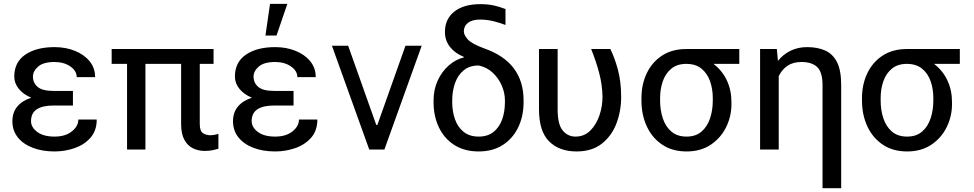

<svg xmlns="http://www.w3.org/2000/svg" viewBox="-20 -786 5120 1009"><path d="M261 -308.2H363.3V-231.5H261Q203.5 -231.5 173.3 -211.6Q143.1 -191.8 143.1 -149.1Q143.1 -117.2 175.6 -92.7Q208.1 -68.2 266.7 -68.2Q323.2 -68.2 357.4 -95.3Q391.7 -122.5 391.7 -157.7H488.3Q488.3 -99.4 455.6 -62.3Q422.9 -25.2 372.2 -7.6Q321.4 9.9 266.7 9.9Q202.8 9.9 152.7 -9.1Q102.6 -28.1 73.9 -63.7Q45.1 -99.4 45.1 -149.1Q45.1 -195 70.8 -226Q96.6 -257.1 144.5 -272.4Q102.6 -289.8 78.8 -319.1Q55 -348.4 55 -383.5Q55 -459.2 112.9 -498.8Q170.8 -538.4 266.7 -538.4Q324.9 -538.4 373.4 -519Q421.9 -499.6 450.8 -464.3Q479.8 -429 479.8 -380.7H383.2Q383.2 -413.7 349.4 -437Q315.7 -460.2 266.7 -460.2Q208.1 -460.2 180.6 -436.3Q153.1 -412.3 153.1 -383.5Q153.1 -350.5 177.7 -329.4Q202.4 -308.2 261 -308.2Z M1102.3 -528.4V-450.3H1029.8V-134.9Q1029.8 -96.6 1046.9 -85.9Q1063.9 -75.3 1085.2 -75.3Q1096.9 -75.3 1109.2 -77.8Q1121.4 -80.3 1127.8 -82.4V-4.3Q1117.2 -1.1 1099.1 3Q1081 7.1 1055.4 7.1Q1022 7.1 994 -6.6Q965.9 -20.2 948.9 -51.3Q931.8 -82.4 931.8 -134.9V-450.3H744.3V0H647.7V-450.3H566.8V-528.4Z M1420.5 -308.2H1522.7V-231.5H1420.5Q1362.9 -231.5 1332.7 -211.6Q1302.6 -191.8 1302.6 -149.1Q1302.6 -117.2 1335 -92.7Q1367.5 -68.2 1426.1 -68.2Q1482.6 -68.2 1516.9 -95.3Q1551.1 -122.5 1551.1 -157.7H1647.7Q1647.7 -99.4 1615.1 -62.3Q1582.4 -25.2 1531.6 -7.6Q1480.8 9.9 1426.1 9.9Q1362.2 9.9 1312.1 -9.1Q1262.1 -28.1 1233.3 -63.7Q1204.5 -99.4 1204.5 -149.1Q1204.5 -195 1230.3 -226Q1256 -257.1 1304 -272.4Q1262.1 -289.8 1238.3 -319.1Q1214.5 -348.4 1214.5 -383.5Q1214.5 -459.2 1272.4 -498.8Q1330.3 -538.4 1426.1 -538.4Q1484.4 -538.4 1532.8 -519Q1581.3 -499.6 1610.3 -464.3Q1639.2 -429 1639.2 -380.7H1542.6Q1542.6 -413.7 1508.9 -437Q1475.1 -460.2 1426.1 -460.2Q1367.5 -460.2 1340 -436.3Q1312.5 -412.3 1312.5 -383.5Q1312.5 -350.5 1337.2 -329.4Q1361.9 -308.2 1420.5 -308.2ZM1375 -599.4 1399.1 -765.6H1490.1L1433.2 -599.4Z M2196 -545.5 2000 0H1920.5L1724.4 -545.5H1809.7L1957.4 -129.3H1963.1L2110.8 -545.5Z M2318.2 -617.9Q2318.2 -686.1 2367.5 -725.1Q2416.9 -764.2 2504.3 -764.2Q2542.6 -764.2 2573 -757.8Q2603.3 -751.4 2636.4 -738.6V-654.8Q2615.1 -663.4 2578.1 -673.3Q2541.2 -683.2 2502.8 -683.2Q2462.4 -683.2 2440 -666.4Q2417.6 -649.5 2417.6 -620.7Q2417.6 -602.6 2438 -579.2Q2458.5 -555.8 2525.6 -531.2Q2731.5 -459.2 2731.5 -258.5V-248.6Q2731.5 -175.4 2703.3 -116.8Q2675.1 -58.2 2622.3 -24.1Q2569.6 9.9 2495.7 9.9Q2420.5 9.9 2367.4 -24.1Q2314.3 -58.2 2286.4 -116.8Q2258.5 -175.4 2258.5 -248.6V-258.5Q2258.5 -315.3 2280.2 -362.6Q2301.8 -409.8 2338.1 -441.8Q2374.3 -473.7 2417.6 -484.4V-487.2Q2371.8 -505.3 2345 -539.2Q2318.2 -573.2 2318.2 -617.9ZM2356.5 -258.5V-248.6Q2356.5 -199.6 2371.3 -158.6Q2386 -117.5 2416.7 -92.9Q2447.4 -68.2 2495.7 -68.2Q2543.3 -68.2 2573.9 -92.9Q2604.4 -117.5 2619 -158.6Q2633.5 -199.6 2633.5 -248.6V-258.5Q2633.5 -298.3 2616.5 -337.2Q2599.4 -376.1 2568.5 -404.7Q2537.6 -433.2 2495.7 -441.8Q2447.4 -441.8 2416.7 -416.4Q2386 -391 2371.3 -349.3Q2356.5 -307.5 2356.5 -258.5Z M2812.5 -528.4H2910.5V-210.2Q2910.5 -132.5 2937.1 -100.3Q2963.8 -68.2 3004.3 -68.2Q3050.4 -68.2 3082 -99.6Q3113.6 -131 3130 -179.2Q3146.3 -227.3 3146.3 -277Q3145.2 -342 3128.2 -404.8Q3111.2 -467.7 3086.6 -528.4H3187.5Q3209.9 -483.7 3227.1 -420.3Q3244.3 -356.9 3244.3 -277Q3244.3 -201.7 3219.1 -136.2Q3193.9 -70.7 3142 -30.4Q3090.2 9.9 3009.9 9.9Q2918.3 9.9 2865.4 -43.3Q2812.5 -96.6 2812.5 -211.6Z M3350.9 -258.5V-269.9Q3350.9 -343 3379.1 -401.6Q3407.3 -460.2 3460 -494.3Q3512.8 -528.4 3586.6 -528.4H3865.1V-450.3H3729.4Q3775.2 -415.5 3799.5 -364Q3823.9 -312.5 3823.9 -248.6V-238.6Q3823.9 -174.7 3796 -117.9Q3768.1 -61.1 3715.4 -25.6Q3662.6 9.9 3588.1 9.9Q3513.5 9.9 3460.4 -25.6Q3407.3 -61.1 3379.1 -121.8Q3350.9 -182.5 3350.9 -258.5ZM3448.9 -269.9V-258.5Q3448.9 -207.4 3463.2 -164.1Q3477.6 -120.7 3508.3 -94.5Q3539.1 -68.2 3588.1 -68.2Q3636.4 -68.2 3666.7 -94.5Q3697.1 -120.7 3711.5 -164.1Q3725.9 -207.4 3725.9 -258.5V-269.9Q3725.9 -318.2 3711.5 -359.2Q3697.1 -400.2 3666.4 -425.2Q3635.7 -450.3 3586.6 -450.3Q3538.4 -450.3 3508 -425.2Q3477.6 -400.2 3463.2 -359.2Q3448.9 -318.2 3448.9 -269.9Z M4400.6 -339.5V203.1H4302.6V-338.1Q4302.6 -407.3 4274.3 -433.8Q4246.1 -460.2 4191.8 -460.2Q4147 -460.2 4117.7 -439.8Q4088.4 -419.4 4072.4 -385.7V0H3974.4V-528.4H4062.5L4068.2 -465.9Q4095.2 -500 4134.2 -519.2Q4173.3 -538.4 4221.6 -538.4Q4276.3 -538.4 4316.4 -520.6Q4356.5 -502.8 4378.6 -459.5Q4400.6 -416.2 4400.6 -339.5Z M4509.9 -258.5V-269.9Q4509.9 -343 4538.2 -401.6Q4566.4 -460.2 4619.1 -494.3Q4671.9 -528.4 4745.7 -528.4H5024.1V-450.3H4888.5Q4934.3 -415.5 4958.6 -364Q4983 -312.5 4983 -248.6V-238.6Q4983 -174.7 4955.1 -117.9Q4927.2 -61.1 4874.5 -25.6Q4821.7 9.9 4747.2 9.9Q4672.6 9.9 4619.5 -25.6Q4566.4 -61.1 4538.2 -121.8Q4509.9 -182.5 4509.9 -258.5ZM4608 -269.9V-258.5Q4608 -207.4 4622.3 -164.1Q4636.7 -120.7 4667.4 -94.5Q4698.2 -68.2 4747.2 -68.2Q4795.5 -68.2 4825.8 -94.5Q4856.2 -120.7 4870.6 -164.1Q4884.9 -207.4 4884.9 -258.5V-269.9Q4884.9 -318.2 4870.6 -359.2Q4856.2 -400.2 4825.5 -425.2Q4794.7 -450.3 4745.7 -450.3Q4697.4 -450.3 4667.1 -425.2Q4636.7 -400.2 4622.3 -359.2Q4608 -318.2 4608 -269.9Z"/></svg>

Font: Interface
Style: Regular
Weight: 400
Designer: Rasmus Andersson
Foundry: rsms
Version: Version 1.8